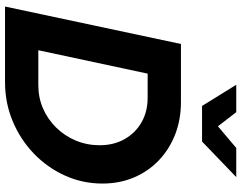

<svg xmlns="http://www.w3.org/2000/svg" viewBox="-118 -842 960 764"><g transform="rotate(90 362.0 -460.0)"><path d="M6 0 155 -700H385.8Q456 -700 515.3 -676.9Q574.5 -653.7 618.5 -611.6Q662.4 -569.4 686.4 -512.4Q710.4 -455.4 710.4 -387.9Q710.4 -308.5 678.5 -238.2Q646.6 -168 590.9 -114.5Q535.2 -61 462.3 -30.5Q389.5 0 307 0ZM179.9 -132.5H318.5Q368.7 -132.5 411.9 -151.3Q455 -170.1 487.9 -203.8Q520.9 -237.5 539.4 -281.8Q557.9 -326.1 557.9 -376.8Q557.9 -432.8 533.5 -475.8Q509.1 -518.9 466.7 -543.2Q424.3 -567.5 368.8 -567.5H273ZM401.6 -784 317.3 -920.1H426.4L482.5 -847.2L568.8 -920.1H684.7L543.2 -784Z"/></g></svg>

Font: Red Hat Display VF
Style: Italic
Weight: 300
Italic angle: -12°
Designer: Pentagram, MCKL
Foundry: Pentagram, MCKL
Version: Version 1.010